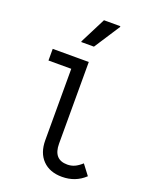

<svg xmlns="http://www.w3.org/2000/svg" viewBox="-184 -1110 967 1223"><g transform="rotate(20 300.0 -498.5)"><path d="M391 16Q308 16 260.2 -32.8Q212.5 -81.5 212.5 -167V-730H302.5V-176.5Q302.5 -69 396.5 -69Q423 -69 445.8 -79.2Q468.5 -89.5 494 -112.5L546 -44Q513.5 -13.5 475 1.2Q436.5 16 391 16ZM58 -651V-730H260V-651ZM214 -833V-838.5L302.5 -1013H413.5V-1007.5L300 -833Z"/></g></svg>

Font: Google Sans Code
Style: Regular
Weight: 400
Monospace: yes
Designer: Google Sans Code Authors
Foundry: Google LLC
Version: Version 6.000